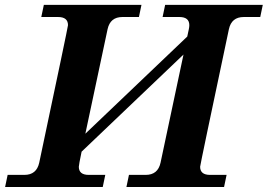

<svg xmlns="http://www.w3.org/2000/svg" viewBox="-41 -752 1076 772"><path d="M859.9 0H467.3L477.5 -48.8H544.9Q593.8 -48.8 604.5 -97.7L696.8 -532.7L287.1 -142.1Q275.9 -88.4 275.9 -81.5Q275.9 -48.8 315.9 -48.8H382.3L372.1 0H-20.5L-10.3 -48.8H57.1Q106 -48.8 116.7 -97.7Q232.4 -644 232.4 -650.9Q232.4 -683.6 192.4 -683.6H125L135.3 -732.4H527.8L517.6 -683.6H451.2Q402.3 -683.6 391.6 -634.8L302.2 -214.4L711.9 -605L718.3 -634.8Q720.2 -643.6 720.2 -650.9Q720.2 -683.6 680.2 -683.6H612.8L623 -732.4H1015.6L1005.4 -683.6H939Q890.1 -683.6 879.4 -634.8Q763.7 -88.4 763.7 -81.5Q763.7 -48.8 803.7 -48.8H870.1Z"/></svg>

Font: Munson
Style: Bold Italic
Weight: 700
Italic angle: -12°
Designer: Paul James MIller
Foundry: High-Logic / Made with FontCreator
Version: Version 2.10;May 5, 2019;FontCreator 11.5.0.2430 64-bit